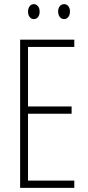

<svg xmlns="http://www.w3.org/2000/svg" viewBox="-20 -905 425 925"><path d="M338 0H77V-714H338V-679H115V-392H325V-357H115V-35H338ZM115 -849Q115 -864 122.5 -874.5Q130 -885 143 -885Q155 -885 163 -875Q171 -865 171 -849Q171 -832 163 -822.5Q155 -813 143 -813Q130 -813 122.5 -823.5Q115 -834 115 -849ZM260 -850Q260 -865 268 -875Q276 -885 289 -885Q301 -885 309 -875.5Q317 -866 317 -850Q317 -833 309 -823Q301 -813 289 -813Q276 -813 268 -823.5Q260 -834 260 -850Z"/></svg>

Font: Noto Sans Tamil ExtraCondensed ExtraLight
Style: Regular
Weight: 200
Width: 2
Designer: Jelle Bosma - Monotype Design Team
Foundry: Monotype Imaging Inc.
Version: Version 2.004; ttfautohint (v1.8.4.7-5d5b)